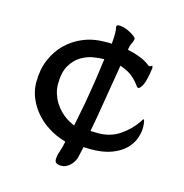

<svg xmlns="http://www.w3.org/2000/svg" viewBox="-103 -715 844 883"><g transform="rotate(15 319.0 -274.0)"><path d="M552.7 -480.5ZM357.4 -619.6Q347.2 -619.6 345.2 -612.8Q345.2 -605 346.7 -600.1Q348.1 -595.2 348.1 -585.9V-565.9Q348.1 -553.7 345.7 -529.3Q337.4 -530.3 334.2 -530.3Q331.1 -530.3 328.1 -530.3Q321.3 -529.8 307.9 -529.8Q294.4 -529.8 277.3 -527.8Q244.1 -523.9 213.4 -511.7Q165 -492.2 128.9 -456.5Q96.2 -423.8 76.2 -377Q56.2 -330.1 56.2 -269.5Q56.2 -219.2 81.5 -172.4Q98.1 -141.1 124.5 -114.7Q145.5 -93.3 172.9 -76.2Q209 -52.7 252.4 -40.5L255.9 -39.1Q250.5 -9.8 242.2 12.7Q234.9 34.2 234.9 49.8Q234.9 60.1 240.2 65.4Q247.6 72.8 265.6 72.8Q279.3 72.8 290.5 66.9Q313 55.2 325.7 30.8Q331.5 19 333.5 7.8L343.3 -36.6H346.7Q353.5 -36.6 360.4 -36.1Q367.2 -35.6 376 -35.6Q436.5 -35.6 476.8 -51Q517.1 -66.4 540.8 -90.1Q564.5 -113.8 574.7 -141.6Q584.5 -169.9 584.5 -194.3Q584.5 -209.5 582 -222.2Q580.6 -231.4 576.7 -231.9Q573.2 -229 568.4 -220.2Q539.6 -176.8 495.1 -146.5Q450.7 -115.7 390.6 -115.7Q379.9 -115.7 373.5 -116.2Q367.2 -116.7 360.4 -116.7H355Q363.8 -162.1 368.7 -190.9Q384.3 -282.7 391.1 -325.7Q397.9 -368.7 410.6 -442.4L415.5 -440.4Q447.3 -428.7 465.8 -414.6Q483.4 -400.4 492.9 -389.2Q502.4 -377.9 505.4 -373.5Q508.8 -369.1 509.8 -367.7Q513.2 -364.7 516.6 -364.7Q522 -364.7 529.3 -376Q532.7 -380.4 535.6 -386.7Q547.4 -410.2 555.2 -470.2L552.7 -479.5L552.2 -480.5Q551.3 -480.5 547.1 -477.5Q543 -474.6 540 -474.6Q535.6 -474.6 532.2 -478Q512.2 -494.1 483.2 -505.1Q454.1 -516.1 424.8 -522L425.3 -525.9Q427.2 -541.5 434.1 -554.7Q439.9 -566.4 441.9 -578.1Q439 -587.4 416.5 -600.6Q386.7 -618.2 359.4 -619.6Q358.4 -619.6 357.4 -619.6ZM154.8 -286.1Q154.8 -343.3 174.8 -376.5Q194.8 -409.7 223.1 -426.3Q251.5 -442.9 280.8 -447.3Q309.1 -451.7 326.2 -451.7H331.1Q324.7 -399.9 318.4 -358.9Q312 -317.9 308.1 -294.7Q304.2 -271.5 303 -263.7Q301.8 -255.9 300.3 -248.3Q298.8 -240.7 297.9 -233.4Q294.4 -216.8 275.9 -121.6L270.5 -124Q233.9 -139.6 207.5 -166.5Q174.8 -199.2 161.6 -241.7Q154.8 -265.1 154.8 -286.1Z"/></g></svg>

Font: Bakudai
Style: Light
Weight: 300
Version: Version 1.48